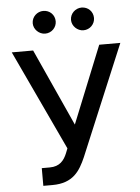

<svg xmlns="http://www.w3.org/2000/svg" viewBox="-62 -985 763 1043"><g transform="rotate(-5 320.0 -463.5)"><path d="M131.4 9.9H181.1C294.7 9.9 332.4 -53.6 364.3 -126.1L615.8 -727.3H500.7L331 -306.8L140.3 -727.3H23.8L279.5 -181.5L269.2 -155.5C253.6 -117.5 229.4 -86.6 175.1 -86.6H131.4ZM150.9 -874.6C150.9 -841.6 180.4 -812.9 213.8 -812.9C249.3 -812.9 276.3 -841.6 276.3 -874.6C276.3 -909.8 249.3 -936.8 213.8 -936.8C180.4 -936.8 150.9 -909.8 150.9 -874.6ZM359.7 -874.6C359.7 -841.6 389.2 -812.9 422.6 -812.9C458.1 -812.9 485.1 -841.6 485.1 -874.6C485.1 -909.8 458.1 -936.8 422.6 -936.8C389.2 -936.8 359.7 -909.8 359.7 -874.6Z"/></g></svg>

Font: Margiela Sans Medium
Style: Regular
Weight: 500
Designer: Stefan Endress, Andreas Faust
Version: Version 1.100;FEAKit 1.0